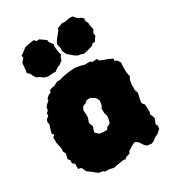

<svg xmlns="http://www.w3.org/2000/svg" viewBox="-191 -872 906 1006"><g transform="rotate(-30 262.0 -369.0)"><path d="M263 18 232 23 199 29 171 23H148L141 16L118 12L104 3L89 -10L64 -28L51 -56L33 -60V-91L20 -102L21 -118L11 -132L18 -162L10 -178L11 -199L8 -212L3 -235V-268L14 -278L5 -290L11 -310L20 -339L16 -350L21 -366L37 -380V-394L49 -405L51 -420L59 -432L79 -450L76 -455L90 -470L110 -480V-490L127 -497L140 -498L168 -512L182 -511L216 -520L250 -525L281 -527L303 -524L330 -518L336 -515L353 -516L370 -515L379 -508L406 -510L413 -497L436 -487L455 -481L483 -468L481 -456L495 -449L507 -430L505 -408V-379L508 -355L511 -345L501 -328L497 -299L498 -282L496 -272L504 -249L494 -205V-191L506 -176L507 -132L503 -118L511 -100L514 -90L502 -60L508 -47L506 -29L494 -19L484 -10L465 -2L453 9L439 16L433 18L408 15L395 4L379 -21L362 -33L356 -32L341 -25L312 -7L307 5L282 12L274 21ZM244 -161H267L271 -167L275 -174L280 -176L289 -180L296 -185L299 -195L301 -203L303 -212L304 -226L298 -244V-260L297 -270L301 -277L304 -283L307 -288L308 -297L309 -302L310 -314L306 -324L302 -332L292 -340L281 -346L274 -351L260 -350H253L245 -344L238 -338L226 -333L219 -330L211 -312V-304L212 -294V-287L213 -279L212 -268L210 -261L206 -250L203 -239L205 -233L208 -226L212 -213L208 -203L204 -192L203 -181L207 -177L213 -172L217 -168L222 -164L230 -163ZM362 -567 344 -573 330 -575 313 -585 281 -612 269 -638 271 -651 264 -680 272 -697 308 -743 309 -751 341 -763 360 -762 384 -767H407L423 -748L441 -739L457 -726L452 -717L462 -694V-685L468 -653L458 -637L460 -618L452 -608L443 -593L425 -591L419 -582L384 -572ZM139 -558 116 -565 101 -577 82 -586 72 -602 66 -616 51 -629 54 -645 58 -688 76 -708 73 -722 86 -730 113 -751 144 -757 169 -761 179 -749 196 -750 206 -743 231 -725 232 -713 249 -690 246 -676 251 -638 256 -622 248 -615 242 -596 224 -582 204 -573 184 -559 173 -561Z"/></g></svg>

Font: Winky Rough Black
Style: Regular
Weight: 900
Designer: Simon Atzbach
Foundry: typofactur
Version: Version 1.206; ttfautohint (v1.8.4.7-5d5b)